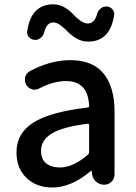

<svg xmlns="http://www.w3.org/2000/svg" viewBox="-20 -837 614 870"><path d="M216.8 12.7Q145.5 12.7 100.1 -30.8Q54.7 -74.2 54.7 -146.5Q54.7 -233.4 131.3 -281.7Q208 -330.1 377 -349.6Q383.8 -349.6 383.8 -357.4Q378.9 -469.7 279.3 -469.7Q222.7 -469.7 158.2 -436.5Q148.4 -430.7 136.7 -430.7Q130.9 -430.7 125 -432.6Q107.4 -437.5 98.6 -453.1Q92.8 -463.9 92.8 -474.6Q92.8 -481.4 93.8 -487.3Q98.6 -505.9 115.2 -514.6Q209 -564.5 298.8 -564.5Q399.4 -564.5 449.2 -503.9Q499 -443.4 499 -331.1V-46.9Q499 -27.3 485.4 -13.7Q471.7 0 452.1 0Q431.6 0 416 -13.2Q400.4 -26.4 397.5 -46.9L395.5 -61.5Q394.5 -63.5 393.1 -63.5Q391.6 -63.5 390.6 -61.5Q302.7 12.7 216.8 12.7ZM252 -78.1Q311.5 -78.1 378.9 -136.7Q383.8 -141.6 383.8 -149.4V-269.5Q383.8 -277.3 377 -276.4Q262.7 -261.7 214.4 -231.9Q166 -202.1 166 -154.3Q166 -115.2 189.5 -96.7Q212.9 -78.1 252 -78.1ZM378.9 -648.4Q352.5 -648.4 328.6 -661.6Q304.7 -674.8 289.1 -691.4Q273.4 -708 255.4 -721.7Q237.3 -735.4 221.7 -735.4Q191.4 -735.4 180.7 -691.4Q176.8 -675.8 164.6 -665.5Q152.3 -655.3 137.7 -656.2Q122.1 -657.2 111.3 -668.9Q102.5 -678.7 102.5 -691.4Q102.5 -693.4 103.5 -696.3Q121.1 -817.4 221.7 -817.4Q248 -817.4 272 -803.7Q295.9 -790 310.5 -773.4Q325.2 -756.8 343.8 -743.7Q362.3 -730.5 377.9 -730.5Q408.2 -730.5 419.9 -773.4Q423.8 -788.1 436 -798.3Q448.2 -808.6 463.9 -807.6Q479.5 -806.6 489.3 -794.9Q498 -785.2 498 -773.4Q498 -770.5 497.1 -767.6Q478.5 -648.4 378.9 -648.4Z"/></svg>

Font: Gen Jyuu Gothic Medium
Style: Regular
Weight: 500
Designer: [Source Han Sans]
Ryoko NISHIZUKA  (kana & ideographs); Paul D. Hunt (Latin, Greek & Cyrillic); Wenlong ZHANG  (bopomofo
Version: Version 1.002.20150607